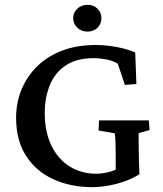

<svg xmlns="http://www.w3.org/2000/svg" viewBox="-20 -769 676 798"><path d="M364.3 8.8Q273.4 8.8 201.7 -23.9Q129.9 -56.6 88.4 -121.1Q46.9 -185.5 46.9 -279.3Q46.9 -343.8 70.3 -398.9Q93.8 -454.1 136.2 -495.1Q178.7 -536.1 239.7 -559.1Q300.8 -582 377.9 -582Q418.9 -582 464.4 -573.7Q509.8 -565.4 542 -550.8L546.9 -419.9L499 -416L469.7 -503.9Q450.2 -516.6 421.9 -522Q393.6 -527.3 369.1 -527.3Q298.8 -527.3 253.9 -497.6Q209 -467.8 187.5 -416Q166 -364.3 166 -299.8Q166 -219.7 194.3 -162.6Q222.7 -105.5 271 -76.2Q319.3 -46.9 378.9 -46.9Q402.3 -46.9 431.2 -53.7Q460 -60.5 482.4 -76.2L460.9 -22.5V-125Q460.9 -153.3 460 -177.7Q459 -202.1 457 -214.8L389.6 -226.6L391.6 -268.6H598.6L601.6 -228.5L556.6 -215.8Q555.7 -210 556.2 -190.4Q556.6 -170.9 556.6 -145.5Q556.6 -118.2 557.6 -95.2Q558.6 -72.3 559.6 -44.9Q519.5 -19.5 466.3 -5.4Q413.1 8.8 364.3 8.8ZM343.8 -637.7Q318.4 -637.7 301.3 -653.8Q284.2 -669.9 284.2 -693.4Q284.2 -716.8 301.3 -732.9Q318.4 -749 343.8 -749Q369.1 -749 385.3 -732.9Q401.4 -716.8 401.4 -693.4Q401.4 -669.9 385.3 -653.8Q369.1 -637.7 343.8 -637.7Z"/></svg>

Font: Crimson Pro Medium
Style: Regular
Weight: 500
Designer: Jacques Le Bailly
Foundry: Baron von Fonthausen
Version: Version 1.003